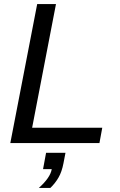

<svg xmlns="http://www.w3.org/2000/svg" viewBox="-20 -708 596 950"><path d="M31 0 164 -688H257L139 -76H486L472 0ZM172 222Q229 171 236 129H193L208 48H304L294 100Q286 142 269.5 170.5Q253 199 229 222Z"/></svg>

Font: Libra Sans Modern
Style: Italic
Weight: 400
Italic angle: -12°
Foundry: Stefan Peev, Context Ltd
Version: Version 1.000